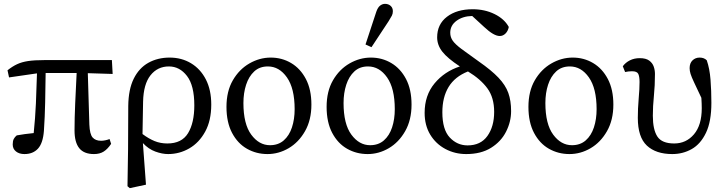

<svg xmlns="http://www.w3.org/2000/svg" viewBox="-20 -787 3759 997"><path d="M27 -385 19 -422Q44 -442 68.5 -453.5Q93 -465 126 -470Q159 -475 211 -475H561L565 -403L436 -407L444 -140Q446 -90 461 -73Q476 -56 505 -56Q515 -56 527 -58.5Q539 -61 549 -65L557 -40Q539 -13 518.5 0Q498 13 468 13Q416 13 391.5 -17.5Q367 -48 367 -110Q367 -172 370.5 -251.5Q374 -331 378 -408H217Q216 -332 214.5 -256Q213 -180 208 -107Q203 -43 177 -15Q151 13 107 13Q80 13 63 -0.5Q46 -14 46 -37Q46 -55 51.5 -65.5Q57 -76 67 -84Q105 -91 155 -96Q163 -173 166.5 -250.5Q170 -328 172 -406Z M723 -259 720 -91Q752 -67 782.5 -54.5Q813 -42 849 -42Q924 -42 956.5 -95.5Q989 -149 989 -240Q989 -343 951 -392.5Q913 -442 857 -442Q798 -442 761.5 -396Q725 -350 723 -259ZM642 180 645 -12 646 -237Q647 -323 674.5 -378.5Q702 -434 750.5 -461Q799 -488 861 -488Q923 -488 972 -458.5Q1021 -429 1049 -374.5Q1077 -320 1077 -244Q1077 -161 1045.5 -103.5Q1014 -46 963 -16.5Q912 13 853 13Q822 13 786.5 0Q751 -13 722 -44L738 172L654 190Z M1369 13Q1311 13 1262.5 -14.5Q1214 -42 1185 -97Q1156 -152 1156 -232Q1156 -313 1189 -370Q1222 -427 1275 -457.5Q1328 -488 1386 -488Q1444 -488 1492 -459.5Q1540 -431 1568.5 -376.5Q1597 -322 1597 -244Q1597 -164 1564 -106Q1531 -48 1479 -17.5Q1427 13 1369 13ZM1382 -33Q1425 -33 1453.5 -58Q1482 -83 1496 -125.5Q1510 -168 1510 -220Q1510 -328 1470 -385Q1430 -442 1371 -442Q1328 -442 1300 -416Q1272 -390 1258 -347Q1244 -304 1244 -252Q1244 -143 1284.5 -88Q1325 -33 1382 -33Z M1889 13Q1831 13 1782.5 -14.5Q1734 -42 1705 -97Q1676 -152 1676 -232Q1676 -313 1709 -370Q1742 -427 1795 -457.5Q1848 -488 1906 -488Q1964 -488 2012 -459.5Q2060 -431 2088.5 -376.5Q2117 -322 2117 -244Q2117 -164 2084 -106Q2051 -48 1999 -17.5Q1947 13 1889 13ZM1902 -33Q1945 -33 1973.5 -58Q2002 -83 2016 -125.5Q2030 -168 2030 -220Q2030 -328 1990 -385Q1950 -442 1891 -442Q1848 -442 1820 -416Q1792 -390 1778 -347Q1764 -304 1764 -252Q1764 -143 1804.5 -88Q1845 -33 1902 -33ZM1878 -556 1934 -726Q1942 -749 1954 -758Q1966 -767 1979 -767Q1997 -767 2008.5 -756.5Q2020 -746 2020 -729Q2020 -716 2015 -706Q2010 -696 1998 -677L1909 -542Z M2401 13Q2342 13 2292.5 -13.5Q2243 -40 2214 -88Q2185 -136 2185 -201Q2185 -292 2236.5 -354Q2288 -416 2368 -442Q2304 -484 2277 -518.5Q2250 -553 2250 -593Q2250 -661 2301 -700Q2352 -739 2434 -739Q2497 -739 2548 -714Q2599 -689 2622 -647Q2618 -626 2605 -613Q2592 -600 2575 -600Q2544 -600 2494 -647L2432 -704Q2383 -703 2350.5 -679Q2318 -655 2318 -617Q2318 -594 2331 -575.5Q2344 -557 2376 -533Q2408 -509 2466 -468Q2532 -422 2568.5 -383.5Q2605 -345 2619.5 -304.5Q2634 -264 2634 -210Q2634 -155 2608 -103.5Q2582 -52 2530 -19.5Q2478 13 2401 13ZM2277 -204Q2277 -114 2315.5 -73Q2354 -32 2408 -32Q2476 -32 2511 -81Q2546 -130 2546 -206Q2546 -280 2511 -328Q2476 -376 2410 -416Q2342 -389 2309.5 -335.5Q2277 -282 2277 -204Z M2937 13Q2879 13 2830.5 -14.5Q2782 -42 2753 -97Q2724 -152 2724 -232Q2724 -313 2757 -370Q2790 -427 2843 -457.5Q2896 -488 2954 -488Q3012 -488 3060 -459.5Q3108 -431 3136.5 -376.5Q3165 -322 3165 -244Q3165 -164 3132 -106Q3099 -48 3047 -17.5Q2995 13 2937 13ZM2950 -33Q2993 -33 3021.5 -58Q3050 -83 3064 -125.5Q3078 -168 3078 -220Q3078 -328 3038 -385Q2998 -442 2939 -442Q2896 -442 2868 -416Q2840 -390 2826 -347Q2812 -304 2812 -252Q2812 -143 2852.5 -88Q2893 -33 2950 -33Z M3471 13Q3386 13 3339 -31Q3292 -75 3292 -175Q3292 -223 3296.5 -275Q3301 -327 3301 -361Q3301 -389 3294.5 -403Q3288 -417 3262 -417Q3253 -417 3243.5 -416Q3234 -415 3226 -413L3214 -443Q3228 -462 3250.5 -473.5Q3273 -485 3302 -485Q3334 -485 3351 -472.5Q3368 -460 3374.5 -441.5Q3381 -423 3381 -403Q3381 -343 3375.5 -289Q3370 -235 3370 -186Q3370 -114 3393.5 -78Q3417 -42 3481 -42Q3543 -42 3583.5 -89.5Q3624 -137 3624 -225Q3624 -237 3623.5 -250Q3623 -263 3622 -279Q3598 -330 3584.5 -358.5Q3571 -387 3566 -403Q3561 -419 3561 -433Q3561 -459 3576 -473.5Q3591 -488 3613 -488Q3636 -488 3650 -474Q3665 -431 3669.5 -373.5Q3674 -316 3674 -253Q3674 -156 3646 -97.5Q3618 -39 3572 -13Q3526 13 3471 13Z"/></svg>

Font: Source Serif Pro
Style: Regular
Weight: 400
Designer: Frank Grießhammer
Foundry: Adobe Systems Incorporated
Version: Version 3.001;hotconv 1.0.111;makeotfexe 2.5.65597